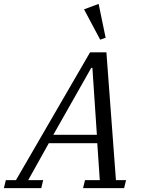

<svg xmlns="http://www.w3.org/2000/svg" viewBox="-75 -967 733 987"><path d="M-45 -41H7L388 -698H472L521 -41H573L563 0H352L362 -41H438L425 -231H176L70 -41H147L137 0H-55ZM199 -274H423L400 -618H394ZM357 -919 432 -947 468 -773 440 -763Z"/></svg>

Font: IBM Plex Serif
Style: Italic
Weight: 400
Italic angle: -14°
Designer: Mike Abbink, Paul van der Laan, Pieter van Rosmalen
Foundry: Bold Monday
Version: Version 3.001